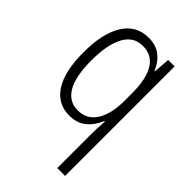

<svg xmlns="http://www.w3.org/2000/svg" viewBox="-232 -629 952 952"><g transform="rotate(45 244.5 -153.0)"><path d="M361 -3Q361 -19 362 -44Q363 -69 365 -94H361Q342 -47 307 -18.5Q272 10 219 10Q137 10 92 -59Q47 -128 47 -263Q47 -396 93 -469Q139 -542 225 -542Q277 -542 310.5 -515.5Q344 -489 361 -446H364L371 -532H416V236H361ZM230 -38Q294 -38 327.5 -91Q361 -144 361 -237V-289Q361 -389 329 -441Q297 -493 233 -493Q168 -493 135.5 -432.5Q103 -372 103 -262Q103 -148 136 -93Q169 -38 230 -38Z"/></g></svg>

Font: Noto Sans Tamil Condensed Light
Style: Regular
Weight: 300
Width: 3
Designer: Jelle Bosma - Monotype Design Team
Foundry: Monotype Imaging Inc.
Version: Version 2.004; ttfautohint (v1.8.4.7-5d5b)